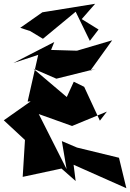

<svg xmlns="http://www.w3.org/2000/svg" viewBox="-50 -936 688 1015"><path d="M478 -298 395 -477 340 -504 303 -423 126 -573 248 -520 457 -572 428 -563 543 -723 357 -668 220 -672 237 -714 21 -603 152 -646 96 -399 112 -400 -30 -300 82 -196 70 -1 275 -45 350 21 339 -65 618 59 579 -102 357 -156 277 -190 302 -42 155 -333 331 -270 515 -346ZM471 -780 382 -835 453 -916 174 -871 57 -789 109 -772 177 -731 350 -874 425 -720Z"/></svg>

Font: Asimov Silicon
Style: Regular
Weight: 400
Designer: Google
Version: Version 2.000980; 2014